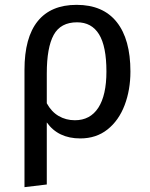

<svg xmlns="http://www.w3.org/2000/svg" viewBox="-20 -559 620 792"><path d="M518 -264Q518 -188 494 -125Q470 -62 423.5 -25Q377 12 311 12Q220 12 173 -54V202L81 213V-271Q81 -404 135.5 -471.5Q190 -539 296 -539Q405 -539 461.5 -468Q518 -397 518 -264ZM419 -264Q419 -368 388.5 -417.5Q358 -467 298 -467Q230 -467 201.5 -415Q173 -363 173 -256V-133Q192 -98 222 -80.5Q252 -63 289 -63Q352 -63 385.5 -114.5Q419 -166 419 -264Z"/></svg>

Font: Fira GO
Style: Regular
Weight: 400
Designer: Carrois Corporate
Foundry: Carrois Corporate GbR
Version: Version 0.300